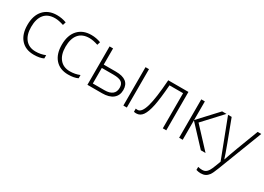

<svg xmlns="http://www.w3.org/2000/svg" viewBox="-12 -1300 3161 2299"><g transform="rotate(30 1568.0 -150.5)"><path d="M58.1 -262.2Q58.1 -394 125 -467.5Q191.9 -541 308.1 -541Q377 -541 439.9 -517.1L426.8 -474.1Q357.9 -497.1 307.1 -497.1Q209.5 -497.1 159.2 -436.8Q108.9 -376.5 108.9 -263.2Q108.9 -155.8 159.2 -95Q209.5 -34.2 299.8 -34.2Q372.1 -34.2 434.1 -60.1V-15.1Q383.3 9.8 300.8 9.8Q187 9.8 122.6 -62Q58.1 -133.8 58.1 -262.2Z M533.2 -262.2Q533.2 -394 600.1 -467.5Q667 -541 783.2 -541Q852.1 -541 915 -517.1L901.9 -474.1Q833 -497.1 782.2 -497.1Q684.6 -497.1 634.3 -436.8Q584 -376.5 584 -263.2Q584 -155.8 634.3 -95Q684.6 -34.2 774.9 -34.2Q847.2 -34.2 909.2 -60.1V-15.1Q858.4 9.8 775.9 9.8Q662.1 9.8 597.7 -62Q533.2 -133.8 533.2 -262.2Z M1039.1 0V-530.8H1087.4V-307.1H1256.3Q1443.4 -307.1 1443.4 -160.2Q1443.4 -84.5 1391.1 -42.2Q1338.9 0 1241.2 0ZM1087.4 -45.9H1249Q1317.9 -45.9 1355 -74.7Q1392.1 -103.5 1392.1 -161.1Q1392.1 -213.9 1359.4 -237.5Q1326.7 -261.2 1246.1 -261.2H1087.4ZM1536.1 0V-530.8H1584V0Z M1683.1 1V-43Q1692.4 -40 1709.5 -40Q1764.6 -40 1798.6 -156.5Q1832.5 -272.9 1850.1 -530.8H2129.4V0H2081.5V-485.8H1893.6Q1878.9 -293 1857.7 -191.7Q1836.4 -90.3 1803 -42.7Q1769.5 4.9 1716.3 4.9Q1697.3 4.9 1683.1 1Z M2307.1 0V-530.8H2356.4V-272.9L2595.2 -530.8H2655.3L2417.5 -273.9L2672.4 0H2607.4L2356.4 -269V0Z M2677.2 -530.8H2727.1L2839.4 -232.9Q2890.6 -95.7 2904.3 -47.9H2907.2Q2927.7 -110.8 2974.1 -235.8L3086.4 -530.8H3136.2L2898.4 85.9Q2869.6 161.1 2850.1 187.5Q2830.6 213.9 2804.4 227.1Q2778.3 240.2 2741.2 240.2Q2713.4 240.2 2679.2 230V188Q2707.5 195.8 2740.2 195.8Q2765.1 195.8 2784.2 184.1Q2803.2 172.4 2818.6 147.7Q2834 123 2854.2 69.6Q2874.5 16.1 2880.4 0Z"/></g></svg>

Font: Open Sans Light
Style: Regular
Weight: 300
Foundry: Ascender Corporation
Version: Version 1.10